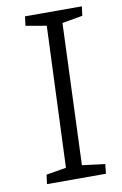

<svg xmlns="http://www.w3.org/2000/svg" viewBox="-81 -747 504 795"><g transform="rotate(-10 170.5 -350.0)"><path d="M164 -646 77 -661 82 -700H321L316 -661L230 -646L207 -52L303 -40L299 0H51L56 -39L140 -53Z"/></g></svg>

Font: Literata 12pt Light
Style: Italic
Weight: 300
Italic angle: -2°
Designer: Latin by Veronika Burian and Jose Scaglione. Greek by Irene Vlachou. Cyrillic by Vera Evstafieva
Foundry: TypeTogether
Version: Version 3.002